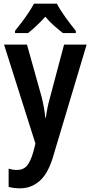

<svg xmlns="http://www.w3.org/2000/svg" viewBox="-20 -786 494 1046"><path d="M2 -543H127L207 -257Q221 -201 227 -145H230Q236 -197 253 -257L329 -543H452L267 75Q240 162 194.5 201Q149 240 90 240Q72 240 56.5 238Q41 236 27 232V133Q37 136 48.5 138Q60 140 72 140Q107 140 127 116.5Q147 93 162 40L173 -4ZM290 -766Q307 -733 336.5 -692Q366 -651 393 -618V-606H322Q301 -623 275 -645.5Q249 -668 227 -695Q203 -668 177.5 -644.5Q152 -621 133 -606H62V-618Q79 -639 99 -665.5Q119 -692 136.5 -718.5Q154 -745 165 -766Z"/></svg>

Font: Noto Sans Gurmukhi Condensed SemiBold
Style: Regular
Weight: 600
Width: 3
Designer: Jelle Bosma - Monotype Design Team
Foundry: Monotype Imaging Inc.
Version: Version 2.004; ttfautohint (v1.8.4.7-5d5b)